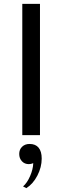

<svg xmlns="http://www.w3.org/2000/svg" viewBox="-20 -703 324 999"><path d="M96 -683H188V0H96ZM100 267Q121 249 136.5 213.5Q152 178 153 146Q141 151 130 151Q108 151 94 136Q80 121 80 98Q80 75 95 60.5Q110 46 134 46Q165 46 181 65.5Q197 85 197 122Q197 167 174.5 210.5Q152 254 117 276Z"/></svg>

Font: Fahkwang
Style: Regular
Weight: 400
Version: Version 1.000; ttfautohint (v1.6)